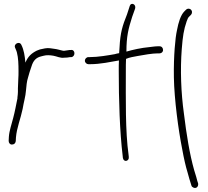

<svg xmlns="http://www.w3.org/2000/svg" viewBox="-20 -740 1056 975"><path d="M24 -25C24 -15 30 -6 40 -6C52 -6 58 -12 60 -23L61 -42C65 -91 85 -138 95 -187C100 -219 110 -251 112 -281C114 -303 116 -327 122 -345L130 -373L140 -403C149 -433 164 -448 190 -454L202 -457C216 -461 234 -460 251 -457C269 -454 286 -444 306 -447C315 -447 329 -448 336 -450H343C365 -454 362 -491 339 -486H333C323 -484 315 -484 305 -482C301 -482 297 -483 293 -484L277 -488C270 -490 263 -491 256 -492L235 -495C217 -498 198 -492 183 -489L167 -483C139 -469 122 -453 109 -422C106 -457 101 -487 89 -511C80 -534 47 -517 57 -497C60 -488 63 -485 66 -473C73 -446 74 -413 74 -379C74 -365 74 -352 73 -341C73 -322 71 -308 71 -292V-274C71 -266 70 -257 69 -249C68 -247 68 -245 69 -243C62 -209 56 -174 47 -141C39 -109 27 -76 25 -45Z M411 -432C411 -422 420 -414 429 -414H437C491 -414 542 -426 584 -433C583 -416 583 -399 583 -380C583 -235 588 -71 603 52L604 62C608 86 637 79 634 57L633 47C616 -74 619 -237 619 -380C619 -401 619 -422 620 -441C638 -449 660 -452 681 -456C709 -461 753 -469 781 -469H790C800 -469 808 -476 808 -486C808 -497 801 -505 790 -505H781C775 -505 761 -504 740 -501C696 -497 653 -487 622 -478C622 -556 632 -594 651 -654L666 -696C673 -719 645 -730 639 -710L625 -667C602 -609 591 -576 587 -499C586 -490 586 -480 585 -470C577 -469 570 -467 563 -465C529 -459 478 -450 436 -450H429C419 -450 411 -441 411 -432Z M863 -346C865 -235 886 -79 905 16C914 66 923 105 932 134C940 163 945 181 948 189L952 202C953 207 957 210 961 212C976 220 989 208 986 191L982 179C980 170 975 152 966 124C943 43 927 -57 914 -163C899 -270 895 -387 903 -491C908 -555 913 -589 928 -632C932 -644 936 -652 941 -656L950 -665C953 -668 955 -673 955 -678C955 -689 947 -696 937 -696C932 -696 928 -694 925 -691L916 -682C897 -663 886 -625 879 -588C874 -566 870 -535 867 -494C864 -453 862 -404 863 -346Z"/></svg>

Font: Stray Cat
Style: Cn
Weight: 400
Version: Version 1.0